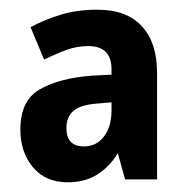

<svg xmlns="http://www.w3.org/2000/svg" viewBox="-20 -742 387 396"><path d="M181 -722Q241 -722 272.5 -688Q304 -654 304 -591V-372H238L223 -426Q206 -398 180.5 -382Q155 -366 120 -366Q74 -366 48 -397Q22 -428 22 -475Q22 -535 62.5 -558Q103 -581 170 -586L210 -588V-599Q210 -647 162 -647Q139 -647 117 -639Q95 -631 71 -619L43 -686Q73 -702 106.5 -712Q140 -722 181 -722ZM176 -528Q144 -525 130.5 -512.5Q117 -500 117 -478Q117 -440 153 -440Q179 -440 194.5 -460.5Q210 -481 210 -514V-531Z"/></svg>

Font: Noto Sans Condensed
Style: Bold
Weight: 700
Width: 3
Designer: Monotype Design Team
Foundry: Monotype Imaging Inc.
Version: Version 2.013; ttfautohint (v1.8.4.7-5d5b)